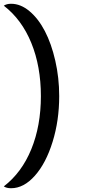

<svg xmlns="http://www.w3.org/2000/svg" viewBox="-50 -810 475 1019"><path d="M8.8 -790Q59.6 -790 106.7 -750.5Q153.8 -710.9 188.2 -644.8Q222.7 -578.6 243.4 -488Q264.2 -397.5 264.2 -299.8Q264.2 -170.4 229.2 -57.4Q194.3 55.7 135.3 122.3Q76.2 189 8.8 189Q-15.6 189 -29.8 179.2Q65.4 106 116.2 -18.3Q167 -142.6 167 -299.8Q167 -457.5 116.2 -582Q65.4 -706.5 -29.8 -779.8Q-15.1 -790 8.8 -790Z"/></svg>

Font: Sansita Light
Style: Regular
Weight: 300
Designer: Pablo Cosgaya
Foundry: Omnibus-Type
Version: Version 1.006;hotconv 1.0.109;makeotfexe 2.5.65596